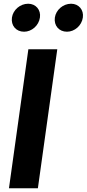

<svg xmlns="http://www.w3.org/2000/svg" viewBox="-20 -1009 465 1029"><path d="M28 0H183L287 -745H132ZM44 -915C38 -872 66 -839 109 -839C150 -839 188 -872 194 -915C200 -956 172 -989 131 -989C88 -989 50 -956 44 -915ZM274 -915C268 -872 296 -839 339 -839C380 -839 418 -872 424 -915C430 -956 402 -989 361 -989C318 -989 280 -956 274 -915Z"/></svg>

Font: Mluvka ExtraBold
Style: Italic
Weight: 800
Italic angle: -8°
Designer: Modified by Jiří Krblich, Original typeface by Gumpita Rahayu
Foundry: Gumpita Rahayu & Jiří Krblich
Version: Version 2.000;Glyphs 3.1.1 (3134)